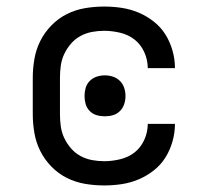

<svg xmlns="http://www.w3.org/2000/svg" viewBox="-20 -558 640 586"><path d="M298 8Q268 8 239 3Q210 -2 184 -15Q158 -28 137 -49.5Q116 -71 103 -97Q90 -123 85 -152Q80 -181 80 -210V-320Q80 -349 85 -378Q90 -407 103 -433Q116 -459 137 -480.5Q158 -502 184 -515Q210 -528 239 -533Q268 -538 298 -538Q325 -538 351.5 -534Q378 -530 403 -519.5Q428 -509 449.5 -492Q471 -475 485 -452.5Q499 -430 506.5 -403.5Q514 -377 514 -350Q514 -350 514 -350Q514 -350 514 -350H431Q431 -350 431 -350Q431 -350 431 -350Q431 -375 420.5 -398.5Q410 -422 391 -437Q372 -452 347 -458Q322 -464 298 -464Q279 -464 260.5 -460.5Q242 -457 225.5 -448Q209 -439 196.5 -424.5Q184 -410 176 -393Q168 -376 165.5 -357.5Q163 -339 163 -320V-210Q163 -191 165.5 -172.5Q168 -154 176 -137Q184 -120 196.5 -105.5Q209 -91 225.5 -82Q242 -73 260.5 -69.5Q279 -66 298 -66Q322 -66 347 -72Q372 -78 391 -93Q410 -108 420.5 -131.5Q431 -155 431 -180Q431 -180 431 -180Q431 -180 431 -180H514Q514 -180 514 -180Q514 -180 514 -180Q514 -153 506.5 -126.5Q499 -100 485 -77.5Q471 -55 449.5 -38Q428 -21 403 -10.5Q378 0 351.5 4Q325 8 298 8ZM300 -203Q287 -203 275 -206.5Q263 -210 254 -219Q245 -228 241.5 -240Q238 -252 238 -265Q238 -278 241.5 -290Q245 -302 254 -311Q263 -320 275 -324Q287 -328 300 -328Q313 -328 325 -324Q337 -320 346 -311Q355 -302 359 -290Q363 -278 363 -265Q363 -252 359 -240Q355 -228 346 -219Q337 -210 325 -206.5Q313 -203 300 -203Z"/></svg>

Font: Iosevka Mono
Style: Regular
Weight: 400
Designer: Belleve Invis
Foundry: Belleve Invis
Version: Version 11.1.1